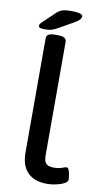

<svg xmlns="http://www.w3.org/2000/svg" viewBox="-98 -932 524 984"><g transform="rotate(10 163.5 -440.0)"><path d="M221 7Q155 7 120 -28.5Q85 -64 85 -132V-727Q85 -739 95 -746Q105 -753 130 -753H144Q169 -753 179 -746Q189 -739 189 -727V-138Q189 -104 201 -92.5Q213 -81 241 -81Q267 -81 283 -87.5Q299 -94 306 -94Q314 -94 318.5 -81.5Q323 -69 325 -54.5Q327 -40 327 -34Q327 -22 310 -13Q293 -4 268.5 1.5Q244 7 221 7ZM69 -771Q40 -771 40 -784Q40 -793 52 -804L113 -862Q127 -876 143 -881.5Q159 -887 192 -887Q218 -887 234 -883Q250 -879 250 -869Q250 -862 243.5 -853.5Q237 -845 213 -831L144 -792Q124 -780 109 -775.5Q94 -771 69 -771Z"/></g></svg>

Font: Asap Semi Expanded Medium
Style: Regular
Weight: 500
Width: 6
Designer: Pablo Cosgaya
Foundry: Omnibus-Type
Version: Version 3.001; ttfautohint (v1.8.4.7-5d5b)